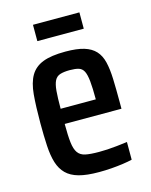

<svg xmlns="http://www.w3.org/2000/svg" viewBox="-104 -730 636 807"><g transform="rotate(-15 214.0 -327.0)"><path d="M227 8Q173 8 139 -1.5Q105 -11 85 -31Q65 -51 55.5 -81.5Q46 -112 43.5 -155.5Q41 -199 41 -254Q41 -328 45.5 -378.5Q50 -429 68 -459.5Q86 -490 122 -504Q158 -518 220 -518Q270 -518 301 -508.5Q332 -499 350 -479.5Q368 -460 375.5 -429Q383 -398 384.5 -354.5Q386 -311 386 -255V-225H139Q139 -174 142.5 -144Q146 -114 157 -98.5Q168 -83 189.5 -78.5Q211 -74 248 -74Q266 -74 285 -75Q304 -76 326.5 -78.5Q349 -81 372 -84V-7Q356 -3 331.5 0.5Q307 4 280.5 6Q254 8 227 8ZM292 -271V-291Q292 -341 289 -370.5Q286 -400 278.5 -414.5Q271 -429 256.5 -433.5Q242 -438 218 -438Q193 -438 176.5 -433Q160 -428 152 -412.5Q144 -397 141.5 -368Q139 -339 139 -291H311ZM118 -591V-662H320V-591Z"/></g></svg>

Font: Saira Condensed SemiBold
Style: Regular
Weight: 600
Width: 3
Designer: Hector Gatti with collaboration of the Omnibus-Type team
Foundry: Omnibus-Type
Version: Version 1.100